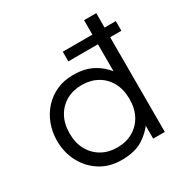

<svg xmlns="http://www.w3.org/2000/svg" viewBox="-169 -857 971 1008"><g transform="rotate(-30 317.0 -352.5)"><path d="M298 -574V-632.5H619.5V-574ZM282.5 15Q210 15 155 -19.5Q100 -54 69 -112.5Q38 -171 38 -242.5Q38 -295.5 55.8 -342.2Q73.5 -389 106 -424.5Q138.5 -460 183.5 -480Q228.5 -500 283 -500Q356.5 -500 407.8 -470.2Q459 -440.5 491 -391.5L477.5 -375V-720H551.5V0H481V-110.5L492.5 -93.5Q462 -47.5 412.5 -16.2Q363 15 282.5 15ZM296 -53.5Q349 -53.5 390 -76.8Q431 -100 454.2 -142.2Q477.5 -184.5 477.5 -242.5Q477.5 -300.5 454.2 -343Q431 -385.5 390 -408.5Q349 -431.5 296 -431.5Q243 -431.5 202.2 -408.5Q161.5 -385.5 138 -343Q114.5 -300.5 114.5 -242.5Q114.5 -184.5 138 -142.2Q161.5 -100 202.2 -76.8Q243 -53.5 296 -53.5Z"/></g></svg>

Font: Geologica Roman ExtraLight
Style: Regular
Weight: 250
Designer: Sindre Bremnes, Frode Helland
Foundry: Monokrom Skriftforlag AS
Version: Version 1.010;gftools[0.9.28]